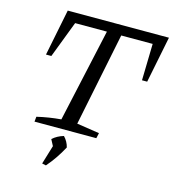

<svg xmlns="http://www.w3.org/2000/svg" viewBox="-125 -751 969 1074"><g transform="rotate(15 360.0 -214.0)"><path d="M720 -648 666 -379H636L641 -591H459L349 -51L480 -31L473 0H115L118 -29Q152 -37 186.5 -42.5Q221 -48 257 -51L376 -591H192L111 -379H80L134 -648ZM217 215 250 106 231 70Q257 46 295 35Q319 60 327 93Q289 164 240 220Z"/></g></svg>

Font: Piazzolla
Style: Italic
Weight: 400
Italic angle: -11.3°
Designer: Juan Pablo del Peral
Foundry: Huerta Tipografica
Version: Version 1.330